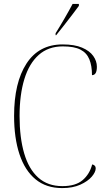

<svg xmlns="http://www.w3.org/2000/svg" viewBox="-20 -951 545 981"><path d="M298 10Q216 10 161.5 -35Q107 -80 79.5 -163Q52 -246 52 -359Q52 -529 115.5 -626.5Q179 -724 300 -724Q361 -724 399.5 -707.5Q438 -691 456.5 -665Q475 -639 475 -610Q475 -567 450 -567Q450 -615 436.5 -648Q423 -681 391 -697.5Q359 -714 301 -714Q227 -714 178 -670.5Q129 -627 104.5 -547Q80 -467 80 -358Q80 -248 103.5 -167.5Q127 -87 175.5 -43.5Q224 0 299 0Q366 0 402 -30.5Q438 -61 451 -111Q469 -107 469 -91Q469 -72 449 -48.5Q429 -25 390.5 -7.5Q352 10 298 10ZM264 -781Q286 -816 309.5 -856.5Q333 -897 351 -931H383V-921Q370 -904 350 -877Q330 -850 307.5 -822Q285 -794 267 -771H264Z"/></svg>

Font: Noto Serif Display SemiCondensed Thin
Style: Regular
Weight: 100
Width: 4
Designer: Monotype Design Team
Foundry: Monotype Imaging Inc.
Version: Version 2.009